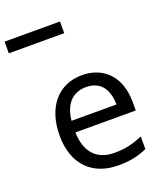

<svg xmlns="http://www.w3.org/2000/svg" viewBox="-216 -982 938 1097"><g transform="rotate(-20 253.5 -433.5)"><path d="M-57 -806H280V-877H-57ZM292 -546C150 -546 55 -440 55 -264C55 -85 160 10 313 10C386 10 434 -1 489 -25V-102C433 -78 385 -65 317 -65C210 -65 149 -130 146 -251H513V-304C513 -450 429 -546 292 -546ZM291 -474C380 -474 420 -412 421 -321H148C157 -417 207 -474 291 -474Z"/></g></svg>

Font: Noto Sans Tifinagh Agraw Imazighen
Style: Regular
Weight: 400
Designer: JamraPatel
Foundry: JamraPatel LLC
Version: Version 2.006